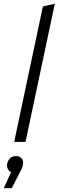

<svg xmlns="http://www.w3.org/2000/svg" viewBox="-53 -751 310 1016"><path d="M22 0 174 -717 237 -731 82 0ZM68 121Q67 131 61.5 143Q56 155 45 175L9 245H-33L6 159Q-3 157 -10.5 144.5Q-18 132 -15 116Q-6 75 33 75Q51 75 62 88Q73 101 68 121Z"/></svg>

Font: Radio Canada Condensed Light
Style: Italic
Weight: 300
Width: 3
Italic angle: -12°
Designer: Charles Daoud, Etienne Aubert Bonn, Alexandre Saumier Demers, Jacques Le Bailly
Foundry: Radio-Canada
Version: Version 2.104; ttfautohint (v1.8.4.7-5d5b);gftools[0.9.28.de